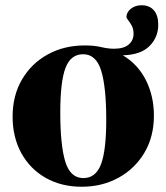

<svg xmlns="http://www.w3.org/2000/svg" viewBox="-20 -698 632 731"><path d="M582.5 -603.5Q582.5 -556 549 -522.5Q515.5 -489 447.5 -487.5Q505.5 -453 535.8 -392.2Q566 -331.5 566 -258Q566 -177.5 529.8 -116.5Q493.5 -55.5 431 -21.2Q368.5 13 291 13Q213.5 13 154 -20.8Q94.5 -54.5 61.2 -115Q28 -175.5 28 -254Q28 -334.5 63.8 -395.5Q99.5 -456.5 161.8 -490.8Q224 -525 302.5 -525Q339 -525 364.8 -518.8Q390.5 -512.5 414.5 -512.5Q451.5 -512.5 470 -528.5Q488.5 -544.5 488.5 -569.5Q488.5 -587 481.8 -599.8Q475 -612.5 468.2 -620.8Q461.5 -629 461.5 -633.5Q461.5 -651 478 -664.5Q494.5 -678 519 -678Q549 -678 565.8 -658.8Q582.5 -639.5 582.5 -603.5ZM297.5 -20Q344.5 -20 364.5 -72.5Q384.5 -125 384.5 -242.5Q384.5 -366.5 365.2 -429Q346 -491.5 296.5 -491.5Q249 -491.5 229.2 -439Q209.5 -386.5 209.5 -269.5Q209.5 -145.5 228.5 -82.8Q247.5 -20 297.5 -20Z"/></svg>

Font: Newsreader Display
Style: Bold
Weight: 700
Designer: Hugues Gentile
Foundry: Production Type
Version: Version 1.001